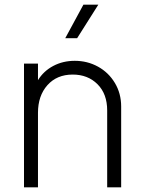

<svg xmlns="http://www.w3.org/2000/svg" viewBox="-20 -804 612 824"><path d="M83 -531H143V-460Q167 -499 208.5 -521Q250 -543 301 -543Q355 -543 400.5 -518Q446 -493 473 -448Q500 -403 500 -347V0H440V-330Q440 -401 398.5 -442.5Q357 -484 292 -484Q224 -484 183.5 -438.5Q143 -393 143 -320V0H83ZM338 -784H402L311 -640H260Z"/></svg>

Font: Evergrow Sans
Style: Light
Weight: 300
Foundry: 10Web
Version: Version 1.000